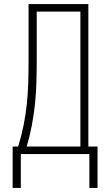

<svg xmlns="http://www.w3.org/2000/svg" viewBox="-20 -755 540 941"><path d="M42 166V-37H69Q85 -88 95.5 -140.5Q106 -193 111.5 -246Q117 -299 118.5 -352.5Q120 -406 120 -459V-735H413V-37H458V166H418V0H82V166ZM374 -37V-698H160V-459Q160 -406 158.5 -352.5Q157 -299 151.5 -246Q146 -193 136 -140.5Q126 -88 111 -37Z"/></svg>

Font: Iosevka SS18 Extralight
Style: Regular
Weight: 200
Monospace: yes
Designer: Belleve Invis
Foundry: Belleve Invis
Version: Version 25.1.1; ttfautohint (v1.8.4)